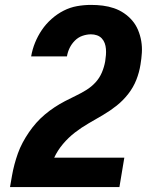

<svg xmlns="http://www.w3.org/2000/svg" viewBox="-20 -763 640 783"><path d="M21 0V-1Q25 -24 29 -47Q33 -70 39 -92.5Q45 -115 53 -137.5Q61 -160 72.5 -181.5Q84 -203 98 -223.5Q112 -244 128 -262Q144 -280 163 -296Q182 -312 202.5 -325.5Q223 -339 245 -350.5Q267 -362 289 -372.5Q311 -383 332 -396Q353 -409 369.5 -427Q386 -445 395.5 -467.5Q405 -490 409 -513Q411 -526 412 -538.5Q413 -551 412 -563.5Q411 -576 407 -587Q403 -598 395 -606.5Q387 -615 375.5 -619Q364 -623 351 -623Q334 -623 316.5 -617Q299 -611 285.5 -597.5Q272 -584 264 -567.5Q256 -551 253 -533H107Q112 -562 123 -589Q134 -616 150.5 -640.5Q167 -665 190 -685.5Q213 -706 239.5 -719.5Q266 -733 294.5 -738Q323 -743 351 -743Q376 -743 399.5 -740Q423 -737 445 -729.5Q467 -722 486 -709Q505 -696 519.5 -679Q534 -662 543 -640.5Q552 -619 556 -595.5Q560 -572 558.5 -548Q557 -524 553 -500Q548 -468 536 -437.5Q524 -407 503 -380Q482 -353 455.5 -332Q429 -311 400 -294Q371 -277 341.5 -260Q312 -243 285.5 -222.5Q259 -202 237 -176Q215 -150 201 -120H487L467 0Z"/></svg>

Font: Iosevka Curly HvExObl
Style: Regular
Weight: 900
Width: 7
Italic angle: -9°
Monospace: yes
Designer: Belleve Invis
Foundry: Belleve Invis
Version: Version 11.1.0; ttfautohint (v1.8.3)